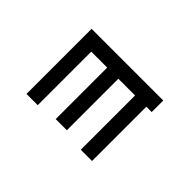

<svg xmlns="http://www.w3.org/2000/svg" viewBox="-109 -879 1218 1218"><g transform="rotate(-45 500.0 -269.5)"><path d="M678 4H191V-97H678V-247H216V-347H678V-490H198V-591H782V52H678Z"/></g></svg>

Font: IBM Plex Sans JP SemiBold
Style: Regular
Weight: 600
Designer: Mike Abbink; Paul van der Laan; Pieter van Rosmalen; Wujin Sim; Yejin Wi; Jinhee Kim; Boomi Park; Yona Kim; Kichan Ma
Foundry: Sandoll Inc.
Version: Version 1.001